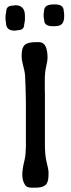

<svg xmlns="http://www.w3.org/2000/svg" viewBox="-20 -891 330 887"><path d="M53.2 -866.7Q71.8 -866.7 83.5 -855Q95.2 -843.3 95.2 -817.9V-798.3L93.8 -789.1L91.8 -778.3Q91.8 -751.5 61.5 -751.5Q58.6 -750.5 57.1 -750.5L49.8 -749.5H47.4Q7.8 -749.5 7.8 -785.6L6.8 -789.6L5.4 -802.7V-815.9L5.9 -817.9Q5.9 -819.8 5.9 -821.8L8.8 -837.9Q8.8 -865.2 40.5 -865.2L49.3 -866.7ZM227.5 -870.6H233.9Q274.4 -870.6 274.4 -840.3Q275.4 -836.4 275.4 -835L276.4 -826.7V-814Q276.4 -793 267.1 -781.5Q257.8 -770 232.4 -770H222.2Q184.1 -770 184.1 -798.8L183.6 -800.8L183.1 -802.2L181.6 -815.9V-826.7L183.6 -840.3Q183.6 -870.6 227.5 -870.6ZM80.1 -629.9V-637.2Q80.1 -669.9 94 -683.1Q107.9 -696.3 145 -696.3H160.6Q199.7 -696.3 199.7 -623Q199.7 -612.3 193.4 -584.5Q187 -556.6 187 -523.9V-474.6L187.5 -457.5V-222.7Q187.5 -172.4 195.8 -140.1Q204.1 -107.9 204.1 -97.7V-82Q204.1 -48.8 190.2 -36.4Q176.3 -23.9 143.6 -23.9H127.4Q104 -23.9 96.7 -35.2Q83 -55.7 83 -82.3Q83 -108.9 90.8 -140.1Q98.6 -171.4 98.6 -195.3L99.6 -211.4V-420.9L98.1 -486.3L96.2 -533.7Q96.2 -553.2 88.1 -583Q80.1 -612.8 80.1 -629.9Z"/></svg>

Font: Averia Sans Libre Light
Style: Regular
Weight: 300
Version: Version 1.002